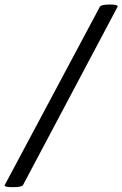

<svg xmlns="http://www.w3.org/2000/svg" viewBox="-67 -793 529 831"><path d="M441.9 -763.7 32.7 7.8Q27.8 17.1 -11.7 17.1Q-51.3 17.1 -46.4 7.8L365.2 -763.7Q370.6 -773.4 408.7 -773.4Q442.4 -773.4 442.4 -765.6Q442.4 -764.6 441.9 -763.7Z"/></svg>

Font: Dai Banna SIL Book
Style: BoldOblique
Weight: 700
Italic angle: -11°
Designer: Victor Gaultney
Foundry: SIL International
Version: Version 2.000